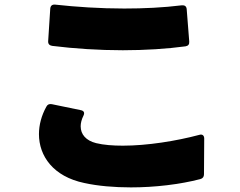

<svg xmlns="http://www.w3.org/2000/svg" viewBox="-20 -768 1040 833"><path d="M785 -567C797 -569 802 -576 801 -588L790 -728C789 -741 781 -746 769 -745C689 -735 603 -731 519 -731C414 -731 310 -738 219 -748C206 -749 199 -743 198 -730L189 -590C188 -578 194 -571 206 -569C302 -557 409 -550 513 -550C609 -550 704 -556 785 -567ZM346 26C405 39 476 45 548 45C652 45 761 32 849 9C860 6 865 -1 865 -12L866 -167C866 -180 858 -187 845 -183C744 -156 618 -136 513 -136C470 -136 430 -139 397 -147C353 -158 330 -185 330 -220C330 -234 334 -250 342 -266C348 -278 345 -287 331 -290L205 -316C194 -318 186 -315 181 -305C160 -267 149 -226 149 -186C149 -91 211 -2 346 26Z"/></svg>

Font: LINE Seed JP_OTF ExtraBold
Style: Regular
Weight: 800
Designer: LY Corporation & Fontrix & Fontworks
Version: Version 1.013